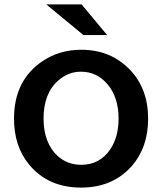

<svg xmlns="http://www.w3.org/2000/svg" viewBox="-20 -811 740 876"><path d="M352.1 -791 468.8 -650.9H360.8L190.9 -791ZM351.1 -584Q485.4 -584 572.8 -492.7Q655.8 -406.2 655.8 -269.5Q655.8 -138.7 581.5 -53.7Q494.6 44.9 349.6 44.9Q200.2 44.9 113.3 -59.6Q43.9 -143.6 43.9 -269.5Q43.9 -444.8 174.3 -532.2Q251.5 -584 351.1 -584ZM349.1 -483.9Q292 -483.9 246.6 -444.3Q178.7 -385.7 178.7 -269.5Q178.7 -214.8 195.3 -170.9Q211.4 -128.9 241.2 -101.1Q286.1 -59.1 350.6 -59.1Q436 -59.1 483.9 -130.9Q521 -187 521 -270Q521 -366.2 471.2 -425.8Q422.4 -483.9 349.1 -483.9Z"/></svg>

Font: BIZ UDPGothic
Style: Bold
Weight: 700
Designer: TypeBank Co., Ltd.
Foundry: Morisawa Inc.
Version: Version 1.051